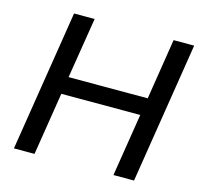

<svg xmlns="http://www.w3.org/2000/svg" viewBox="-103 -817 972 928"><g transform="rotate(15 383.5 -352.5)"><path d="M44 0 156 -705H259L210 -401H606L654 -705H757L645 0H542L592 -314H197L147 0Z"/></g></svg>

Font: Nunito Sans 12pt SemiBold
Style: Italic
Weight: 600
Italic angle: -9°
Designer: Vernon Adams
Foundry: Vernon Adams
Version: Version 3.101;gftools[0.9.27]